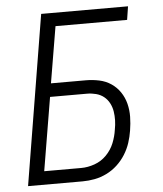

<svg xmlns="http://www.w3.org/2000/svg" viewBox="-53 -781 705 828"><g transform="rotate(-5 300.0 -367.5)"><path d="M35 0 156 -735H532L523 -677H213L172 -433H323Q352 -433 380.5 -427Q409 -421 432 -405.5Q455 -390 470.5 -367Q486 -344 493 -316.5Q500 -289 499.5 -259.5Q499 -230 494 -200Q490 -174 481.5 -148Q473 -122 458 -98Q443 -74 422 -54.5Q401 -35 375.5 -22.5Q350 -10 323.5 -5Q297 0 271 0ZM270 -58Q299 -58 328.5 -68.5Q358 -79 380 -101.5Q402 -124 413.5 -152.5Q425 -181 429 -210Q433 -230 433.5 -250Q434 -270 431 -289Q428 -308 419 -325Q410 -342 395.5 -353.5Q381 -365 362 -370Q343 -375 323 -375H163L110 -58Z"/></g></svg>

Font: Iosevka Aile Light Oblique
Style: Regular
Weight: 300
Italic angle: -9°
Designer: Belleve Invis
Foundry: Belleve Invis
Version: Version 31.1.0; ttfautohint (v1.8.4)